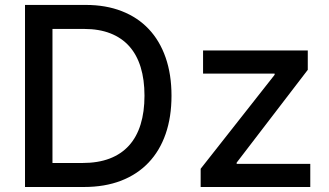

<svg xmlns="http://www.w3.org/2000/svg" viewBox="-20 -747 1313 767"><path d="M322.8 -727.3Q403.1 -727.3 466.6 -702.4Q530.2 -677.6 574.2 -630.9Q618.3 -584.2 641.7 -516.9Q665.1 -449.6 665.1 -364.7Q665.1 -279.5 641.7 -212Q618.3 -144.5 573.3 -97.3Q528.4 -50.1 463.4 -25Q398.4 0 315.3 0H79.9V-727.3ZM309.3 -95.9Q371.4 -95.9 418 -113.6Q464.5 -131.4 495.4 -165.7Q526.3 -199.9 541.7 -250Q557.2 -300.1 557.2 -364.7Q557.2 -429 541.9 -478.7Q526.6 -528.4 496.3 -562.3Q465.9 -596.2 420.8 -613.8Q375.7 -631.4 316.1 -631.4H189.6V-95.9ZM781.6 -72.8 1077.1 -448.2V-453.1H791.2V-545.5H1209.5V-468L925.4 -97.3V-92.3H1219.5V0H781.6Z"/></svg>

Font: Inter P Medium
Style: Regular
Weight: 500
Designer: Rasmus Andersson
Foundry: rsms
Version: Version 3.018;git-588b23468